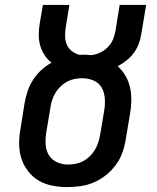

<svg xmlns="http://www.w3.org/2000/svg" viewBox="-20 -755 640 783"><path d="M254 8Q223 8 192.5 2Q162 -4 137 -19Q112 -34 94 -57.5Q76 -81 67 -109.5Q58 -138 58 -169.5Q58 -201 64 -232L80 -333Q84 -357 92 -381.5Q100 -406 114 -428Q128 -450 147.5 -468.5Q167 -487 190 -499Q174 -512 162 -530Q150 -548 144 -569Q138 -590 138 -613Q138 -636 142 -659L155 -735H263L248 -643Q245 -625 245.5 -606.5Q246 -588 253 -572Q260 -556 274.5 -545.5Q289 -535 306 -531Q310 -531 313 -531.5Q316 -532 320 -532Q328 -532 335.5 -531.5Q343 -531 351 -530Q370 -532 387.5 -540Q405 -548 419 -562Q433 -576 440.5 -593.5Q448 -611 451 -630L468 -735H576L556 -615Q553 -595 545.5 -575.5Q538 -556 525.5 -539Q513 -522 496 -508.5Q479 -495 460 -485Q479 -468 492 -445.5Q505 -423 510.5 -397.5Q516 -372 515.5 -344Q515 -316 510 -289L493 -188Q489 -161 479.5 -134Q470 -107 453 -83.5Q436 -60 413 -41.5Q390 -23 363.5 -11.5Q337 0 309 4Q281 8 254 8ZM256 -84Q272 -84 288 -87Q304 -90 318.5 -97.5Q333 -105 345.5 -117Q358 -129 366.5 -143Q375 -157 380 -172Q385 -187 388 -203L405 -304Q409 -328 407.5 -352.5Q406 -377 395 -397Q384 -417 362 -426.5Q340 -436 315 -436Q300 -436 284.5 -433Q269 -430 254.5 -422.5Q240 -415 227.5 -403Q215 -391 206.5 -377Q198 -363 193 -348Q188 -333 186 -318L169 -217Q165 -193 166 -168.5Q167 -144 178 -124.5Q189 -105 210.5 -94.5Q232 -84 256 -84Q256 -84 256 -84Q256 -84 256 -84Z"/></svg>

Font: Iosevka Slab SmBdExObl
Style: Regular
Weight: 600
Width: 7
Italic angle: -9°
Monospace: yes
Designer: Belleve Invis
Foundry: Belleve Invis
Version: Version 11.1.0; ttfautohint (v1.8.3)